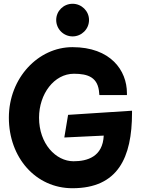

<svg xmlns="http://www.w3.org/2000/svg" viewBox="-20 -975 755 1018"><path d="M278 -869C278 -821 317 -782 365 -782C412 -782 452 -820 452 -869C452 -917 412 -955 365 -955C317 -955 278 -917 278 -869ZM680 -377V-388L341 -366L321 -246L530 -256C525 -144 443 -120 370 -120C276 -120 187 -213 187 -351C187 -477 267 -584 372 -584C447 -584 501 -565 506 -480L507 -471H653V-481C653 -602 566 -725 364 -725C183 -725 27 -562 27 -351C27 -140 169 23 364 23C605 23 680 -139 680 -377Z"/></svg>

Font: Bluebird
Style: SfBd
Weight: 700
Designer: Jasper
Foundry: Cannot Into Space Fonts
Version: Version 0.98